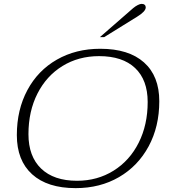

<svg xmlns="http://www.w3.org/2000/svg" viewBox="-20 -962 872 992"><path d="M67 -264Q67 -395 121.5 -496.5Q176 -598 274 -654Q372 -710 498 -710Q645 -710 724 -639.5Q803 -569 803 -439Q803 -308 748 -206Q693 -104 595 -47Q497 10 371 10Q225 10 146 -61.5Q67 -133 67 -264ZM743 -435Q743 -549 678 -610.5Q613 -672 492 -672Q386 -672 303 -621Q220 -570 173.5 -478.5Q127 -387 127 -269Q127 -154 192.5 -91Q258 -28 378 -28Q483 -28 566.5 -80Q650 -132 696.5 -224.5Q743 -317 743 -435ZM668 -920Q680 -930 692 -936Q704 -942 712 -942Q722 -942 727.5 -937Q733 -932 733 -924Q733 -903 689 -876L518 -770H496Z"/></svg>

Font: Fahkwang ExtraLight
Style: Italic
Weight: 275
Italic angle: -10°
Designer: Suppakit Chalermlarp | Katatrad Co.,Ltd.
Foundry: Cadson Demak Co.,Ltd.
Version: Version 1.000; ttfautohint (v1.6)